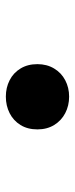

<svg xmlns="http://www.w3.org/2000/svg" viewBox="181 -664 258 660"><g transform="rotate(-90 310.0 -334.0)"><path d="M195.2 -334.4Q195.2 -368 210.2 -392.4Q225.3 -416.9 251 -429.9Q276.6 -442.9 307.9 -442.9Q338.8 -442.9 364.2 -429.9Q389.8 -416.9 404.6 -392.3Q419.5 -367.8 419.5 -334.5Q419.5 -301.9 404.6 -277.1Q389.8 -252.2 364.2 -238.8Q338.8 -225.4 307.9 -225.4Q276.6 -225.4 251 -238.8Q225.3 -252.2 210.2 -276.9Q195.2 -301.5 195.2 -334.4Z"/></g></svg>

Font: Monaspace Neon Var
Style: Regular
Weight: 400
Designer: Riley Cran and the Lettermatic Team
Version: Version 1.000 (Monaspace Neon Var)